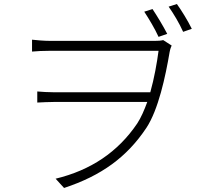

<svg xmlns="http://www.w3.org/2000/svg" viewBox="-20 -873 1040 953"><path d="M810 -705C790 -744 759 -795 737 -828L696 -815C719 -780 749 -730 767 -690ZM235 -670C195 -670 157 -674 139 -676V-617C159 -619 195 -621 235 -621H767C759 -561 746 -486 726 -415H249C217 -415 191 -417 165 -419V-364C192 -365 217 -367 250 -367H711C696 -326 680 -289 661 -260C565 -118 430 -28 256 14L298 60C483 -1 610 -93 707 -239C766 -329 801 -491 822 -615C825 -631 829 -640 832 -647L790 -674C779 -671 764 -670 746 -670ZM817 -840C841 -806 870 -758 889 -715L932 -730C912 -771 881 -821 858 -853Z"/></svg>

Font: Source Han Sans SC Light
Style: Regular
Weight: 300
Designer: Ryoko NISHIZUKA (kana & ideographs); Paul D. Hunt (Latin, Greek & Cyrillic); Wenlong ZHANG (bopomofo); Sandoll Communica
Foundry: Adobe Systems Incorporated
Version: Version 1.004;PS 1.004;hotconv 1.0.82;makeotf.lib2.5.63406